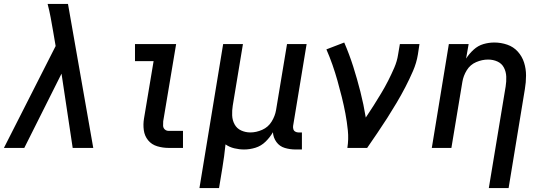

<svg xmlns="http://www.w3.org/2000/svg" viewBox="-25 -755 2781 980"><path d="M-5 0H99L289 -379L346 0H451L322 -735H218Q227 -701 233.5 -666Q240 -631 246 -596L259 -520Z M836 0H909V-87H836Q824 -87 816 -94.5Q808 -102 807.5 -113.5Q807 -125 808 -136L874 -530H664V-443H759L710 -150Q705 -120 709 -90.5Q713 -61 731 -39Q749 -17 777.5 -8.5Q806 0 836 0Z M993 205H1093L1110 102Q1115 72 1119 42Q1123 12 1126 -18Q1146 -4 1171 2Q1196 8 1221 8Q1250 8 1279 -1Q1308 -10 1330.5 -32Q1353 -54 1368 -80Q1370 -52 1386 -30Q1402 -8 1428.5 0Q1455 8 1484 8H1516V-79H1498Q1490 -79 1482.5 -83Q1475 -87 1472.5 -95Q1470 -103 1471 -112L1540 -530H1440L1384 -193Q1379 -163 1361.5 -134.5Q1344 -106 1313.5 -92.5Q1283 -79 1253 -79Q1228 -79 1206 -89Q1184 -99 1172.5 -120Q1161 -141 1160 -166Q1159 -191 1163 -216L1215 -530H1114Z M1748 0H1849Q1875 -38 1901 -76Q1927 -114 1951.5 -152.5Q1976 -191 1999.5 -230.5Q2023 -270 2044 -310.5Q2065 -351 2083 -392.5Q2101 -434 2108 -477L2116 -530H2016L2007 -477Q2002 -443 1987.5 -409.5Q1973 -376 1956.5 -343.5Q1940 -311 1921 -279.5Q1902 -248 1882.5 -217Q1863 -186 1842 -155Q1831 -222 1814.5 -287Q1798 -352 1778 -415Q1758 -478 1732 -538L1641 -503Q1658 -464 1672 -424Q1686 -384 1697.5 -343Q1709 -302 1719.5 -260Q1730 -218 1738 -175.5Q1746 -133 1750.5 -89Q1755 -45 1748 0Z M2470 205H2571L2654 -300Q2660 -335 2660 -369.5Q2660 -404 2650 -435.5Q2640 -467 2618 -491.5Q2596 -516 2564 -527Q2532 -538 2498 -538Q2470 -538 2442.5 -530Q2415 -522 2392.5 -501.5Q2370 -481 2354 -456L2367 -530H2266L2179 0H2279L2335 -337Q2340 -368 2357.5 -396.5Q2375 -425 2405.5 -438Q2436 -451 2466 -451Q2492 -451 2514 -441Q2536 -431 2547 -410Q2558 -389 2559 -364Q2560 -339 2556 -314Z"/></svg>

Font: Iosevka Sparkle Medium
Style: Italic
Weight: 500
Italic angle: -9°
Designer: Belleve Invis
Foundry: Belleve Invis
Version: Version 4.5.0; ttfautohint (v1.8.3)